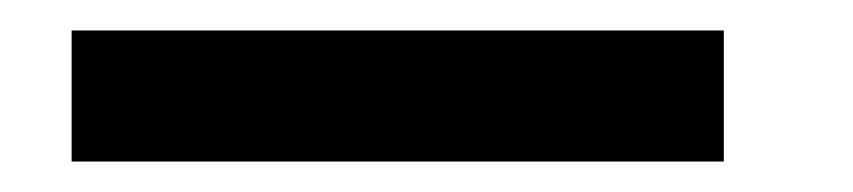

<svg xmlns="http://www.w3.org/2000/svg" viewBox="-20 -15 560 126"><path d="M27 5H455V91H27Z"/></svg>

Font: TypoPRO Titillium Text
Style: 600 wt
Weight: 600
Designer: Accademia di Belle Arti di Urbino and others
Foundry: Accademia di Belle Arti di Urbino and others.
Version: Version 25.000